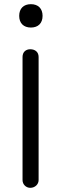

<svg xmlns="http://www.w3.org/2000/svg" viewBox="-20 -884 293 920"><path d="M128 -752C163 -752 184 -773 184 -808C184 -843 163 -864 128 -864C93 -864 72 -843 72 -808C72 -773 93 -752 128 -752ZM125 16C148 16 165 -1 165 -21V-611C165 -635 148 -648 125 -648C104 -648 88 -635 88 -611V-21C88 -1 104 16 125 16Z"/></svg>

Font: Dongle Light
Style: Regular
Weight: 300
Designer: Yanghee Ryu
Foundry: Yanghee Ryu
Version: Version 2.000